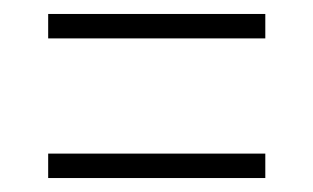

<svg xmlns="http://www.w3.org/2000/svg" viewBox="-20 -419 449 275"><path d="M49 -364V-399H360V-364ZM49 -164V-199H360V-164Z"/></svg>

Font: Imbue Thin 10pt Medium
Style: Regular
Weight: 500
Version: Version 1.102